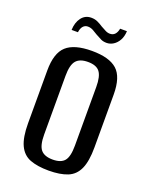

<svg xmlns="http://www.w3.org/2000/svg" viewBox="-123 -695 605 769"><g transform="rotate(20 179.0 -310.0)"><path d="M180 7Q132 7 100.5 -5Q69 -17 53.5 -50Q38 -83 38 -143V-368Q38 -442 71.5 -472.5Q105 -503 180 -503Q254 -503 287.5 -473Q321 -443 321 -368V-143Q321 -84 306 -51Q291 -18 259.5 -5.5Q228 7 180 7ZM180 -40Q215 -40 230 -58Q245 -76 245 -123V-373Q245 -418 230.5 -437Q216 -456 180 -456Q145 -456 129.5 -437.5Q114 -419 114 -373V-123Q114 -76 129.5 -58Q145 -40 180 -40ZM223 -553Q209 -553 198.5 -558Q188 -563 174 -571Q165 -577 154 -583Q143 -589 131 -589Q119 -589 111 -580Q103 -571 101 -554H74Q75 -586 90.5 -606.5Q106 -627 132 -627Q147 -627 159 -621.5Q171 -616 183 -608Q194 -602 203.5 -597Q213 -592 223 -592Q236 -592 244 -600.5Q252 -609 255 -625H284Q283 -602 274 -586Q265 -570 251.5 -561.5Q238 -553 223 -553Z"/></g></svg>

Font: Alumni Sans Thin Medium
Style: Regular
Weight: 500
Version: Version 1.018